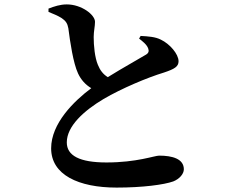

<svg xmlns="http://www.w3.org/2000/svg" viewBox="-20 -810 1040 871"><path d="M200 -771V-756C220 -748 242 -739 258 -729C278 -716 286 -704 290 -682C298 -620 312 -524 334 -477C347 -449 367 -426 394 -410C315 -351 212 -250 212 -137C212 -17 336 41 509 41C627 41 724 28 766 13C794 2 814 -21 814 -42C814 -90 761 -104 702 -104C681 -104 601 -73 463 -73C341 -73 283 -104 283 -164C283 -238 361 -308 450 -361C532 -409 648 -458 724 -481C772 -497 790 -508 790 -532C790 -565 750 -611 710 -630C685 -643 653 -645 618 -647L611 -635C626 -623 645 -609 652 -591C657 -578 654 -569 642 -562C618 -547 538 -503 469 -460C448 -473 434 -491 424 -516C410 -549 405 -603 405 -642C405 -668 411 -690 411 -711C411 -743 350 -790 283 -790C253 -790 226 -781 200 -771Z"/></svg>

Font: Noto Serif CJK KR
Style: Bold
Weight: 700
Designer: Ryoko NISHIZUKA 西塚涼子 (kana & ideographs); Frank Grießhammer (Latin, Greek & Cyrillic); Wenlong ZHANG 张文龙 (bopomofo); San
Foundry: Adobe
Version: Version 2.001;hotconv 1.1.0;makeotfexe 2.6.0